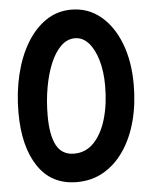

<svg xmlns="http://www.w3.org/2000/svg" viewBox="-55 -767 663 869"><g transform="rotate(-5 277.0 -333.0)"><path d="M22.9 -279.3Q22.9 -370.1 42.2 -450.4Q61.5 -530.8 97.9 -591.8Q134.3 -652.8 185.5 -687.7Q236.8 -722.7 301.3 -722.7Q377 -722.7 433.8 -676Q490.7 -629.4 522.2 -547.9Q553.7 -466.3 553.7 -360.8Q553.7 -272.5 533.7 -196.5Q513.7 -120.6 475.3 -63.7Q437 -6.8 382.8 25.1Q328.6 57.1 259.8 57.1Q145 57.1 84 -33.4Q22.9 -124 22.9 -279.3ZM153.3 -254.4Q153.3 -164.6 178.2 -118.4Q203.1 -72.3 258.3 -72.3Q311.5 -72.3 348.6 -111.3Q385.7 -150.4 405 -217Q424.3 -283.7 424.3 -366.2Q424.3 -431.6 409.4 -482.7Q394.5 -533.7 368.2 -563Q341.8 -592.3 306.2 -592.3Q271 -592.3 242.7 -564.7Q214.4 -537.1 194.6 -489.5Q174.8 -441.9 164.1 -381.3Q153.3 -320.8 153.3 -254.4Z"/></g></svg>

Font: Mikhak Bold
Style: Regular
Weight: 700
Designer: Amin Abedi
Version: Version 3.3